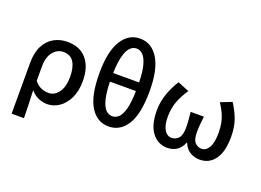

<svg xmlns="http://www.w3.org/2000/svg" viewBox="-137 -1151 2300 1693"><g transform="rotate(20 1012.5 -305.0)"><path d="M82 200V-276Q82 -374 115.5 -438Q149 -502 205.5 -533Q262 -564 331 -564Q447 -564 510.5 -489.5Q574 -415 574 -284Q574 -190 541.5 -123Q509 -56 457 -21Q405 14 347 14Q306 14 265.5 -2.5Q225 -19 190 -60Q193 11 195 71Q197 131 198 200ZM325 -83Q379 -83 417.5 -134.5Q456 -186 456 -282Q456 -368 425 -418Q394 -468 326 -468Q271 -468 231 -420Q191 -372 191 -279V-147Q226 -107 259 -95Q292 -83 325 -83Z M922 14Q814 14 750.5 -87.5Q687 -189 687 -402Q687 -604 750.5 -707Q814 -810 922 -810Q1031 -810 1094.5 -707Q1158 -604 1158 -402Q1158 -189 1094.5 -87.5Q1031 14 922 14ZM922 -82Q956 -82 982.5 -107.5Q1009 -133 1025.5 -194.5Q1042 -256 1044 -362H800Q803 -256 819.5 -194.5Q836 -133 862.5 -107.5Q889 -82 922 -82ZM801 -443H1044Q1042 -544 1025.5 -604Q1009 -664 982.5 -690.5Q956 -717 922 -717Q889 -717 862.5 -690.5Q836 -664 820 -604Q804 -544 801 -443Z M1473 14Q1386 14 1330.5 -57Q1275 -128 1275 -266Q1275 -347 1302.5 -424Q1330 -501 1371 -564L1478 -520Q1433 -453 1409 -389Q1385 -325 1385 -245Q1385 -168 1410.5 -125Q1436 -82 1479 -82Q1517 -82 1543.5 -110.5Q1570 -139 1570 -207Q1570 -243 1567.5 -276Q1565 -309 1560 -355H1684Q1679 -309 1676 -276Q1673 -243 1673 -207Q1673 -136 1698.5 -109Q1724 -82 1761 -82Q1802 -82 1828.5 -127Q1855 -172 1855 -263Q1855 -315 1847 -356.5Q1839 -398 1821 -437.5Q1803 -477 1773 -523L1878 -564Q1920 -500 1945.5 -431Q1971 -362 1971 -269Q1971 -130 1919 -58Q1867 14 1777 14Q1729 14 1687.5 -10Q1646 -34 1624 -88H1620Q1599 -34 1560 -10Q1521 14 1473 14Z"/></g></svg>

Font: Source Han Sans TC Medium
Style: Regular
Weight: 500
Designer: Ryoko NISHIZUKA Ë•øÂ°öÊ∂ºÂ≠ê (kana, bopomofo & ideographs); Paul D. Hunt (Latin, Greek & Cyrillic); Sandoll Communicatio
Foundry: Adobe
Version: Version 2.004;hotconv 1.0.118;makeotfexe 2.5.65603